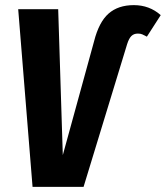

<svg xmlns="http://www.w3.org/2000/svg" viewBox="-20 -729 647 749"><path d="M51 -693H207L225 -124L347 -568Q366 -643 403.5 -676Q441 -709 502 -709Q563 -709 607 -670L553 -586Q542 -592 535 -595Q528 -598 518 -598Q502 -598 492.5 -588.5Q483 -579 476 -557L306 0H107Z"/></svg>

Font: Fira Sans Extra Condensed
Style: Bold Italic
Weight: 700
Width: 3
Italic angle: -8°
Designer: Carrois Corporate & Edenspiekermann AG
Foundry: Carrois Corporate GbR & Edenspiekermann AG
Version: Version 4.203